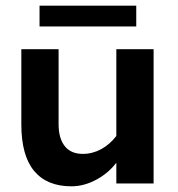

<svg xmlns="http://www.w3.org/2000/svg" viewBox="-20 -645 625 675"><path d="M55 -208V-472H186V-208Q186 -159 207.5 -131.5Q229 -104 271 -104Q305 -104 335.5 -120.5Q366 -137 389 -167V-472H520V0H389V-73Q361 -36 318 -13Q275 10 231 10Q145 10 100 -44Q55 -98 55 -208ZM119 -625H459V-552H119Z"/></svg>

Font: Madhuban SemiBold
Style: Regular
Weight: 600
Designer: jaikishan Patel
Foundry: MagicType
Version: Version 1.000